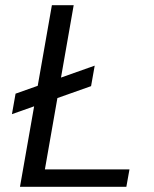

<svg xmlns="http://www.w3.org/2000/svg" viewBox="-20 -720 592 740"><path d="M26 -280 40 -359 345 -467 331 -388ZM57 0 180 -700H264L153 -67H479L467 0Z"/></svg>

Font: DM Sans 24pt
Style: Italic
Weight: 400
Italic angle: -10°
Designer: Colophon Foundry, Jonny Pinhorn
Foundry: Colophon Foundry
Version: Version 4.004;gftools[0.9.30]